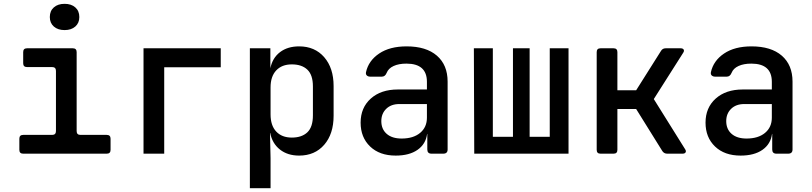

<svg xmlns="http://www.w3.org/2000/svg" viewBox="-20 -802 4240 1002"><path d="M101 0Q81 0 81 -20V-78Q81 -98 101 -98H252Q272 -98 272 -118V-432Q272 -452 252 -452H121Q101 -452 101 -472V-530Q101 -550 121 -550H360Q380 -550 380 -530V-118Q380 -98 400 -98H537Q557 -98 557 -78V-20Q557 0 537 0ZM317 -645Q282 -645 261 -663.5Q240 -682 240 -713Q240 -745 261 -763.5Q282 -782 317 -782Q352 -782 373 -763.5Q394 -745 394 -713Q394 -682 373 -663.5Q352 -645 317 -645Z M729 0V-550H1132V-451H837V0Z M1284 180V-550H1391V-446Q1402 -500 1441.5 -530Q1481 -560 1541 -560Q1623 -560 1672 -503.5Q1721 -447 1721 -353V-198Q1721 -103 1672 -46.5Q1623 10 1541 10Q1481 10 1441 -21.5Q1401 -53 1390 -108H1389L1392 23V180ZM1503 -84Q1555 -84 1584 -111.5Q1613 -139 1613 -200V-351Q1613 -411 1584 -438.5Q1555 -466 1503 -466Q1451 -466 1421.5 -434.5Q1392 -403 1392 -346V-205Q1392 -147 1421.5 -115.5Q1451 -84 1503 -84Z M2045 10Q1961 10 1911.5 -37.5Q1862 -85 1862 -162Q1862 -240 1915 -287.5Q1968 -335 2056 -335H2208V-375Q2208 -470 2101 -470Q2061 -470 2034 -457.5Q2007 -445 1998 -422Q1990 -402 1973 -402H1912Q1901 -402 1894.5 -408Q1888 -414 1890 -425Q1903 -485 1958.5 -522.5Q2014 -560 2102 -560Q2204 -560 2260 -511.5Q2316 -463 2316 -376V-22Q2316 0 2293 0H2232Q2210 0 2210 -22V-103H2209Q2202 -50 2159 -20Q2116 10 2045 10ZM2076 -79Q2137 -79 2172.5 -108.5Q2208 -138 2208 -188V-259H2064Q2021 -259 1995.5 -234Q1970 -209 1970 -170Q1970 -128 1998 -103.5Q2026 -79 2076 -79Z M2455 0 2453 -550H2552V-88H2657V-550H2744V-88H2849V-550H2947V0Z M3114 0Q3094 0 3094 -20V-530Q3094 -550 3114 -550H3182Q3202 -550 3202 -530V-331H3300L3430 -537Q3438 -550 3454 -550H3532Q3544 -550 3548 -543Q3552 -536 3545 -526L3392 -285L3555 -24Q3562 -14 3558 -7Q3554 0 3542 0H3462Q3446 0 3437 -13L3300 -233H3202V-20Q3202 0 3182 0Z M3845 10Q3761 10 3711.5 -37.5Q3662 -85 3662 -162Q3662 -240 3715 -287.5Q3768 -335 3856 -335H4008V-375Q4008 -470 3901 -470Q3861 -470 3834 -457.5Q3807 -445 3798 -422Q3790 -402 3773 -402H3712Q3701 -402 3694.5 -408Q3688 -414 3690 -425Q3703 -485 3758.5 -522.5Q3814 -560 3902 -560Q4004 -560 4060 -511.5Q4116 -463 4116 -376V-22Q4116 0 4093 0H4032Q4010 0 4010 -22V-103H4009Q4002 -50 3959 -20Q3916 10 3845 10ZM3876 -79Q3937 -79 3972.5 -108.5Q4008 -138 4008 -188V-259H3864Q3821 -259 3795.5 -234Q3770 -209 3770 -170Q3770 -128 3798 -103.5Q3826 -79 3876 -79Z"/></svg>

Font: Pitagon Sans Mono SemiBold
Style: Regular
Weight: 600
Monospace: yes
Designer: Travis Tran
Foundry: Pitagon
Version: Version 1.001; ttfautohint (v1.8.4.7-5d5b);gftools[0.9.26]